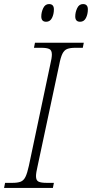

<svg xmlns="http://www.w3.org/2000/svg" viewBox="-35 -924 452 944"><path d="M-15 0 -10 -25H27Q51 -25 66 -30.5Q81 -36 90 -54Q99 -72 107 -109L212 -606Q216 -622 218 -635Q220 -648 220 -656Q220 -677 207.5 -683Q195 -689 169 -689H132L137 -714H377L372 -689H335Q311 -689 296 -683.5Q281 -678 272 -660Q263 -642 256 -605L150 -108Q142 -74 142 -58Q142 -37 154.5 -31Q167 -25 194 -25H230L225 0ZM359 -817Q335 -817 335 -843Q335 -864 344.5 -884Q354 -904 373 -904Q397 -904 397 -878Q397 -854 387.5 -835.5Q378 -817 359 -817ZM192 -817Q168 -817 168 -843Q168 -864 177.5 -884Q187 -904 206 -904Q230 -904 230 -878Q230 -854 220.5 -835.5Q211 -817 192 -817Z"/></svg>

Font: Noto Serif ExtraLight
Style: Italic
Weight: 200
Italic angle: -12°
Designer: Monotype Design Team
Foundry: Monotype Imaging Inc.
Version: Version 2.014; ttfautohint (v1.8.4.7-5d5b)